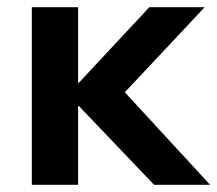

<svg xmlns="http://www.w3.org/2000/svg" viewBox="-20 -511 601 531"><path d="M68 0V-491H196V-282H198L393 -491H546L301 -230L302 -281L561 0H406L198 -218H196V0Z"/></svg>

Font: Nunito Sans 11pt
Style: Bold
Weight: 700
Version: Version 3.101;gftools[0.9.27]